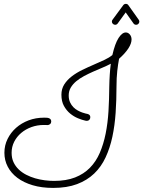

<svg xmlns="http://www.w3.org/2000/svg" viewBox="-20 -922 729 977"><path d="M620.1 -756.8Q631.8 -756.8 640.6 -746.6Q649.4 -736.3 649.4 -721.2Q649.4 -700.7 633.1 -675.5Q616.7 -650.4 585.9 -623Q580.6 -595.7 576.7 -560.8Q572.8 -525.9 572.8 -481.4Q572.8 -413.1 568.4 -348.1Q564 -283.2 551.8 -226.1Q539.6 -168.9 517.3 -121.1Q495.1 -73.2 459.2 -38.8Q423.3 -4.4 372.1 14.9Q320.8 34.2 250.5 34.2Q191.9 34.2 146 20.5Q100.1 6.8 68.1 -17.3Q36.1 -41.5 19.3 -74Q2.4 -106.4 2.4 -144.5Q2.4 -182.6 18.6 -215.1Q34.7 -247.6 62 -271.7Q89.4 -295.9 125.7 -309.6Q162.1 -323.2 203.1 -323.2Q209.5 -323.2 216.1 -323Q222.7 -322.8 228 -321Q233.4 -319.3 237.1 -315.2Q240.7 -311 240.7 -303.7Q240.7 -295.9 235.1 -290.8Q229.5 -285.6 222.2 -285.6Q217.3 -285.6 212.6 -285.9Q208 -286.1 203.1 -286.1Q169.9 -286.1 140.1 -275.4Q110.4 -264.6 87.9 -245.6Q65.4 -226.6 52.2 -200.7Q39.1 -174.8 39.1 -144.5Q39.1 -117.7 48.8 -96.7Q58.6 -75.7 75.2 -59.8Q91.8 -43.9 113.5 -32.7Q135.3 -21.5 159.2 -14.6Q183.1 -7.8 207.8 -4.6Q232.4 -1.5 254.9 -1.5Q316.9 -1.5 361.8 -19Q406.7 -36.6 437.7 -68.4Q468.8 -100.1 487.8 -144.3Q506.8 -188.5 517.6 -241.9Q528.3 -295.4 532 -356.2Q535.6 -417 536.1 -481.9Q536.6 -513.2 538.6 -543.2Q540.5 -573.2 543.9 -597.7Q524.4 -587.4 501 -577.6Q477.5 -567.9 453.9 -557.4Q430.2 -546.9 407.7 -534.9Q385.3 -522.9 367.9 -508.5Q350.6 -494.1 340.1 -476.3Q329.6 -458.5 329.6 -436.5Q329.6 -416.5 336.4 -401.6Q343.3 -386.7 353.5 -376.5Q363.8 -366.2 376 -359.6Q388.2 -353 398.7 -349.4Q409.2 -345.7 416.7 -344Q424.3 -342.3 425.3 -342.3Q433.6 -339.8 436.5 -335.7Q439.5 -331.5 439.5 -325.7Q439.5 -317.4 434.6 -312.3Q429.7 -307.1 422.4 -307.1Q421.4 -307.1 418.2 -307.4Q415 -307.6 414.1 -308.1Q397.9 -311.5 377 -320.1Q356 -328.6 337.2 -344Q318.4 -359.4 305.4 -382.8Q292.5 -406.2 292.5 -439.9Q292.5 -469.7 307.1 -492.7Q321.8 -515.6 345.5 -533.7Q369.1 -551.8 398.2 -565.9Q427.2 -580.1 456.1 -592.5Q484.9 -605 510.3 -616.7Q535.6 -628.4 551.8 -642.1Q565.4 -701.2 583.5 -729Q601.6 -756.8 620.1 -756.8ZM686 -821.3Q689 -816.9 689 -812Q689 -805.7 684.3 -800.8Q679.7 -795.9 672.9 -795.9Q664.6 -795.9 659.7 -802.2L619.6 -858.9L578.6 -802.2Q573.7 -795.9 565.9 -795.9Q559.1 -795.9 554.2 -800.8Q549.3 -805.7 549.3 -812Q549.3 -817.9 552.7 -821.8L607.4 -896Q612.3 -902.3 620.6 -902.3Q628.9 -902.3 633.3 -895.5Z"/></svg>

Font: Sacramento
Style: Regular
Weight: 400
Designer: Astigmatic (AOETI)
Foundry: Astigmatic (AOETI)
Version: Version 1.000